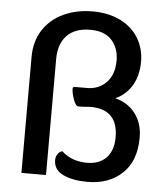

<svg xmlns="http://www.w3.org/2000/svg" viewBox="-53 -779 736 840"><g transform="rotate(5 315.0 -358.5)"><path d="M573 -199Q573 -96 514.5 -41Q456 14 362 14Q297 14 255 -6Q213 -26 213 -69Q213 -84 221 -95.5Q229 -107 241 -110Q285 -69 353 -69Q407 -69 437.5 -101Q468 -133 468 -191Q468 -314 347 -314Q339 -314 319 -312L295 -311Q282 -311 272 -339.5Q262 -368 262 -386Q262 -395 269 -395H324Q376 -395 409.5 -429.5Q443 -464 443 -526Q443 -580 411.5 -615Q380 -650 318 -650Q250 -650 214.5 -613Q179 -576 179 -509V0H71V-509Q71 -578 103.5 -628Q136 -678 193 -704.5Q250 -731 320 -731Q390 -731 442.5 -705Q495 -679 522.5 -633Q550 -587 550 -530Q550 -469 524 -425.5Q498 -382 452 -361Q508 -347 540.5 -304Q573 -261 573 -199Z"/></g></svg>

Font: Krub SemiBold
Style: Regular
Weight: 600
Version: Version 1.000; ttfautohint (v1.6)